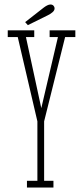

<svg xmlns="http://www.w3.org/2000/svg" viewBox="-20 -835 359 855"><path d="M100 0V-30H146.5V-294.5L59 -670H14.5V-700H132.5V-670H95.5L173.5 -309H153.5L238 -670H201V-700H315.5V-670H270L176.5 -294.5V-30H218V0ZM104 -723 92 -736.5 174.5 -801Q181.5 -806.5 189.8 -810.8Q198 -815 205 -815Q210 -815 214.2 -812.8Q218.5 -810.5 221 -805.5Q223 -802 223 -797.5Q223 -788 213.2 -780Q203.5 -772 192 -766.5Z"/></svg>

Font: Imbue Thin 10pt Thin
Style: Regular
Weight: 250
Version: Version 1.102